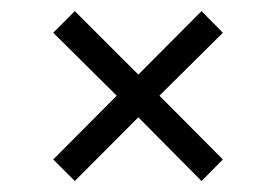

<svg xmlns="http://www.w3.org/2000/svg" viewBox="-20 -524 499 347"><path d="M115.2 -503.9 230 -389.2 344.2 -503.9 382.8 -464.8 268.1 -351.1 382.8 -235.8 344.2 -196.8 230 -312 115.2 -196.8 76.2 -235.8 190.9 -351.1 76.2 -464.8Z"/></svg>

Font: LT Superior Serif
Style: Regular
Weight: 400
Designer: Daniel Lyons
Foundry: LyonsType
Version: Version 2.120;FEAKit 1.0